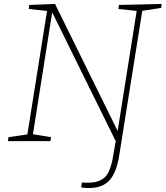

<svg xmlns="http://www.w3.org/2000/svg" viewBox="-20 -713 837 970"><path d="M569 -26 568 7 240 -658 245 -659 145 -26 140 -36 238 -20 235 0H20L23 -20L126 -35L117 -26L219 -666L224 -657L125 -668L128 -688L258 -693L578 -44L573 -43L672 -667L677 -657L578 -668L581 -688L797 -693L794 -673L691 -657L700 -666L583 68Q570 156 534.5 196.5Q499 237 428 237Q417 237 408 236Q399 235 390 234L394 209Q402 210 409.5 210Q417 210 423 210Q484 210 512 180Q540 150 552 73Z"/></svg>

Font: Bitter Thin ExtraLight
Style: Italic
Weight: 250
Italic angle: -9°
Version: Version 2.002